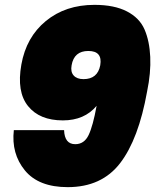

<svg xmlns="http://www.w3.org/2000/svg" viewBox="-20 -764 639 791"><path d="M37 -228H244Q246 -170 290 -170Q327 -170 345 -207.5Q363 -245 378 -328Q328 -268 239 -268Q143 -268 95.5 -327Q48 -386 68 -498Q88 -611 169 -677.5Q250 -744 369 -744Q451 -744 503 -717Q555 -690 575.5 -642.5Q596 -595 599 -529.5Q602 -464 586 -387Q551 -191 475 -92Q399 7 259 7Q139 7 82.5 -62Q26 -131 37 -228ZM324 -438Q382 -438 393 -495Q403 -554 344 -554Q285 -554 275 -495Q270 -468 283.5 -453Q297 -438 324 -438Z"/></svg>

Font: Poppins Black
Style: Italic
Weight: 900
Italic angle: -10°
Designer: Ninad Kale (Devanagari), Jonny Pinhorn (Latin)
Foundry: Indian Type Foundry
Version: Version 3.200;PS 1.000;hotconv 16.6.54;makeotf.lib2.5.65590